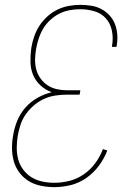

<svg xmlns="http://www.w3.org/2000/svg" viewBox="-20 -763 540 791"><path d="M204 8Q176 8 149 2.5Q122 -3 100 -16Q78 -29 61.5 -50Q45 -71 37.5 -96.5Q30 -122 29.5 -149.5Q29 -177 34 -205Q39 -236 51 -265.5Q63 -295 84.5 -319.5Q106 -344 134.5 -360Q163 -376 193 -383Q168 -392 147.5 -410.5Q127 -429 116.5 -454Q106 -479 105.5 -508Q105 -537 109 -566Q113 -590 121 -613Q129 -636 142.5 -657Q156 -678 175.5 -695.5Q195 -713 217 -723.5Q239 -734 263 -738.5Q287 -743 311 -743Q333 -743 355.5 -739.5Q378 -736 397 -726Q416 -716 430.5 -700.5Q445 -685 453 -665Q461 -645 463 -622.5Q465 -600 461 -577L460 -570H441L442 -577Q447 -607 441 -636.5Q435 -666 416.5 -687Q398 -708 369.5 -716.5Q341 -725 311 -725Q289 -725 267 -721Q245 -717 225 -707Q205 -697 187.5 -681Q170 -665 158.5 -646Q147 -627 140 -606Q133 -585 129 -563Q125 -541 124.5 -519Q124 -497 129.5 -476.5Q135 -456 147.5 -439Q160 -422 177 -411Q194 -400 215 -395.5Q236 -391 258 -391H311L308 -373H255Q232 -373 208.5 -369.5Q185 -366 162.5 -356Q140 -346 120.5 -329.5Q101 -313 86.5 -292.5Q72 -272 64.5 -249Q57 -226 53 -203Q49 -178 49 -153Q49 -128 55.5 -105Q62 -82 76.5 -63Q91 -44 111 -32Q131 -20 155 -15Q179 -10 204 -10Q235 -10 266.5 -18Q298 -26 325.5 -45Q353 -64 373 -91.5Q393 -119 404 -149L422 -143Q410 -111 388 -81Q366 -51 336 -30Q306 -9 271.5 -0.5Q237 8 204 8Z"/></svg>

Font: Iosevka SS18 Thin
Style: Italic
Weight: 100
Italic angle: -9°
Monospace: yes
Designer: Belleve Invis
Foundry: Belleve Invis
Version: Version 25.1.1; ttfautohint (v1.8.4)